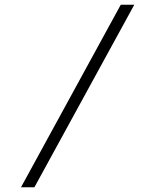

<svg xmlns="http://www.w3.org/2000/svg" viewBox="-20 -731 627 812"><path d="M125.5 61H68.8L490.7 -710.9H547.9Z"/></svg>

Font: TypoPRO Roboto Mono
Style: Italic
Weight: 300
Designer: Google
Version: Version 2.000986; 2015; ttfautohint (v1.3)